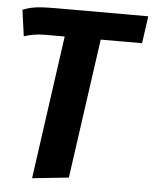

<svg xmlns="http://www.w3.org/2000/svg" viewBox="-53 -577 673 842"><g transform="rotate(5 283.0 -156.0)"><path d="M219.9 -495.1H378.5L280.3 203.3L119.9 220.2ZM29.3 -396.7 13.4 -512Q34.3 -520.6 53.6 -524.6Q72.8 -528.6 97.9 -530.1Q123.1 -531.6 161.4 -531.6H565.6L548.8 -411.7L123.5 -411.3Q96.7 -411.3 74.3 -407.7Q52 -404.1 29.3 -396.7Z"/></g></svg>

Font: Fira Sans Variable
Style: Italic
Weight: 397
Italic angle: -8°
Designer: Carrois Corporate & Edenspiekermann AG
Foundry: Carrois Corporate GbR & Edenspiekermann AG
Version: Version 4.202